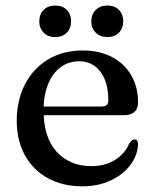

<svg xmlns="http://www.w3.org/2000/svg" viewBox="-20 -662 559 694"><path d="M479 -291.5Q479 -269 465.8 -257.2Q452.5 -245.5 427 -245.5H107.5V-277H347.5Q371.5 -277 371.5 -298.5Q371.5 -365.5 342.8 -403Q314 -440.5 266 -440.5Q228 -440.5 199 -419Q170 -397.5 153.8 -357.8Q137.5 -318 137.5 -264Q137.5 -164.5 185.2 -113Q233 -61.5 310 -61.5Q359.5 -61.5 395.8 -84Q432 -106.5 447 -143.5Q453 -151.5 457.2 -154.8Q461.5 -158 466.5 -158Q473.5 -158 476.5 -152.2Q479.5 -146.5 479 -138.5Q476 -97 449.2 -63Q422.5 -29 378 -8.8Q333.5 11.5 277 11.5Q207 11.5 153.5 -17.8Q100 -47 70.2 -100.5Q40.5 -154 40.5 -225.5Q40.5 -298.5 69.5 -355.8Q98.5 -413 152.2 -446.2Q206 -479.5 279.5 -479.5Q340.5 -479.5 385.5 -455.5Q430.5 -431.5 454.8 -389.2Q479 -347 479 -291.5ZM179.5 -528Q153.5 -528 137.8 -544Q122 -560 122 -585Q122 -610.5 137.8 -626.2Q153.5 -642 179.5 -642Q206 -642 221.5 -626.2Q237 -610.5 237 -585Q237 -560 221.5 -544Q206 -528 179.5 -528ZM368 -528Q342 -528 326 -544Q310 -560 310 -585Q310 -610 326 -626Q342 -642 368 -642Q394.5 -642 410 -626.2Q425.5 -610.5 425.5 -585Q425.5 -560 410 -544Q394.5 -528 368 -528Z"/></svg>

Font: Fraunces 17pt
Style: Regular
Weight: 400
Version: Version 1.000;[b76b70a41]